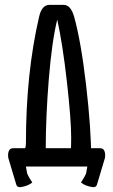

<svg xmlns="http://www.w3.org/2000/svg" viewBox="-20 -680 460 785"><path d="M214 -600Q192 -510 179.5 -356Q167 -202 167 -69Q167 0 114 0Q48 0 48 -57Q69 -57 77.5 -65.5Q86 -74 86 -95Q86 -380 140 -612Q151 -660 182 -660H241Q269 -660 283 -612Q311 -512 332 -332.5Q353 -153 353 -26Q353 -6 334 -6Q301 -6 264 -10Q271 -43 271 -117Q271 -191 253.5 -346Q236 -501 214 -600ZM86 1 91 29Q97 44 112 66Q96 80 65 85H60Q49 85 46 73L14 -34Q13 -39 13 -44Q13 -74 34 -74H361L370 1ZM53 1 62 -74H389Q410 -74 410 -44Q410 -39 409 -34L377 73Q374 85 363 85H358Q327 80 311 66Q326 44 332 29L337 1Z"/></svg>

Font: el_Medula One
Style: Regular
Weight: 400
Designer: Luciano Vergara
Foundry: Luciano Vergara
Version: Version 1.002 August 17, 2020